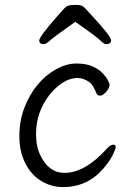

<svg xmlns="http://www.w3.org/2000/svg" viewBox="-20 -745 540 783"><path d="M237 18Q189 18 148 -7Q107 -32 83 -79.5Q59 -127 59 -190Q59 -253 79.5 -306Q100 -359 133 -399Q166 -439 208.5 -462.5Q251 -486 291 -486Q332 -486 358 -474Q384 -462 399 -446Q414 -430 420.5 -416.5Q427 -403 427 -401Q427 -386 413 -370.5Q399 -355 389 -355Q378 -355 375 -361Q359 -399 347 -408Q322 -427 296 -427Q240 -427 184 -361Q127 -289 127 -199Q127 -146 145 -111Q179 -40 243 -40Q327 -40 417 -140Q431 -155 442 -155Q452 -155 452 -146Q452 -138 439.5 -112.5Q427 -87 401 -57Q336 18 237 18ZM159 -565Q140 -565 140 -580Q140 -595 212 -677Q230 -698 241 -709.5Q252 -721 262 -723Q272 -725 294 -725Q315 -725 326 -712.5Q337 -700 355 -681Q433 -597 433 -581Q433 -565 413 -565Q404 -565 388 -581Q372 -597 287 -656Q199 -594 183.5 -579.5Q168 -565 159 -565Z"/></svg>

Font: LXGW WenKai Mono TC
Style: Regular
Weight: 400
Designer: LXGW / Fontworks Inc.
Foundry: LXGW / Fontworks Inc.
Version: Version 1.330